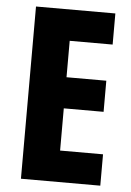

<svg xmlns="http://www.w3.org/2000/svg" viewBox="-52 -819 543 793"><g transform="rotate(5 219.5 -423.0)"><path d="M394 -66V-196H216V-371H381V-500H216V-651H394V-780H65V-66Z"/></g></svg>

Font: Noto Sans Malayalam UI ExtraCondensed ExtraBold
Style: Regular
Weight: 800
Width: 2
Designer: Jelle Bosma - Monotype Design Team
Foundry: Monotype Imaging Inc.
Version: Version 2.104